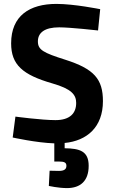

<svg xmlns="http://www.w3.org/2000/svg" viewBox="-20 -723 584 983"><path d="M434 126C434 51 389 37 311 36V9C425 -2 507 -72 507 -205C507 -318 462 -370 315 -417C201 -453 174 -468 174 -511C174 -556 209 -583 283 -583C341 -583 482 -567 482 -567L493 -676C493 -676 360 -703 269 -703C131 -703 37 -642 37 -501C37 -392 95 -340 248 -296C346 -268 370 -238 370 -196C370 -143 338 -108 264 -108C193 -108 59 -126 59 -126L45 -19C45 -19 166 8 258 11V104H282C309 104 320 109 320 126C320 143 309 152 282 152C265 152 234 151 234 151L230 229C230 229 280 240 323 240C391 240 434 204 434 126Z"/></svg>

Font: RazerF5
Style: Bold
Weight: 700
Foundry: Razer Inc.
Version: Version 2